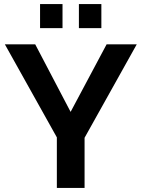

<svg xmlns="http://www.w3.org/2000/svg" viewBox="-20 -929 700 949"><path d="M154 -710 329 -376 507 -710H656L398 -248V0H261V-250L4 -710ZM178 -790V-909H289V-790ZM370 -909H481V-790H370Z"/></svg>

Font: YasnoRaleway
Style: Bold
Weight: 700
Designer: Matt McInerney, Pablo Impallari, Rodrigo Fuenzalida
Foundry: Matt McInerney, Pablo Impallari, Rodrigo Fuenzalida
Version: Version 4.026